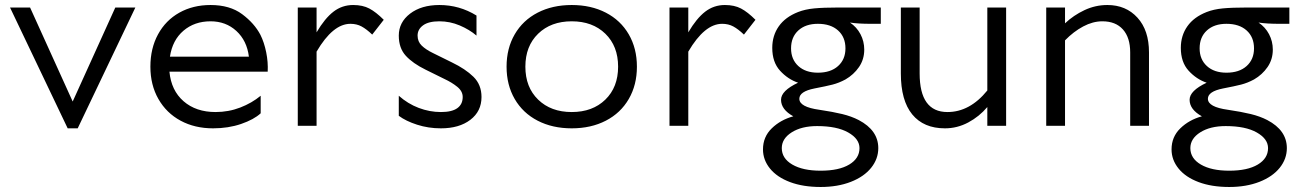

<svg xmlns="http://www.w3.org/2000/svg" viewBox="-20 -502 5174 766"><path d="M520 -472 290 10H250L20 -472H100L270 -97L440 -472Z M820 -482Q897 -482 946 -445.5Q995 -409 1019 -363Q1034 -333 1042 -293.5Q1050 -254 1048 -216H656Q663 -141 712.5 -98Q762 -55 840 -55Q892 -55 938.5 -73Q985 -91 1020 -120V-50Q993 -25 942 -7.5Q891 10 830 10Q757 10 700.5 -20.5Q644 -51 612 -107Q580 -163 580 -236Q580 -309 610.5 -365Q641 -421 695.5 -451.5Q750 -482 820 -482ZM973 -276Q965 -340 923 -378.5Q881 -417 820 -417Q756 -417 712 -379.5Q668 -342 658 -276Z M1168 0V-472H1243V-373Q1276 -429 1310.5 -455.5Q1345 -482 1389 -482Q1427 -482 1453.5 -468Q1480 -454 1511 -423L1465 -364Q1442 -386 1422.5 -396.5Q1403 -407 1378 -407Q1308 -407 1243 -296V0Z M1646 -360Q1646 -336 1662.5 -320Q1679 -304 1708 -290L1783 -253Q1837 -227 1869 -195.5Q1901 -164 1901 -115Q1901 -58 1856.5 -24Q1812 10 1739 10Q1689 10 1644 -4.5Q1599 -19 1571 -40V-120Q1607 -88 1650.5 -71.5Q1694 -55 1739 -55Q1783 -55 1804.5 -70.5Q1826 -86 1826 -115Q1826 -138 1804.5 -155.5Q1783 -173 1753 -187L1678 -224Q1627 -249 1599 -279.5Q1571 -310 1571 -360Q1571 -413 1616 -447.5Q1661 -482 1733 -482Q1813 -482 1881 -440V-360Q1853 -384 1814 -400.5Q1775 -417 1733 -417Q1690 -417 1668 -401Q1646 -385 1646 -360Z M2521 -236Q2521 -163 2488.5 -107Q2456 -51 2397 -20.5Q2338 10 2261 10Q2184 10 2125 -20.5Q2066 -51 2033.5 -107Q2001 -163 2001 -236Q2001 -309 2033.5 -365Q2066 -421 2125 -451.5Q2184 -482 2261 -482Q2338 -482 2397 -451.5Q2456 -421 2488.5 -365Q2521 -309 2521 -236ZM2446 -236Q2446 -318 2395 -367.5Q2344 -417 2261 -417Q2178 -417 2127 -367.5Q2076 -318 2076 -236Q2076 -154 2127 -104.5Q2178 -55 2261 -55Q2344 -55 2395 -104.5Q2446 -154 2446 -236Z M2651 0V-472H2726V-373Q2759 -429 2793.5 -455.5Q2828 -482 2872 -482Q2910 -482 2936.5 -468Q2963 -454 2994 -423L2948 -364Q2925 -386 2905.5 -396.5Q2886 -407 2861 -407Q2791 -407 2726 -296V0Z M3240 1Q3178 1 3138.5 26Q3099 51 3099 89Q3099 130 3141 154.5Q3183 179 3254 179Q3327 179 3368 154.5Q3409 130 3409 89Q3409 52 3364 26.5Q3319 1 3240 1ZM3353 -309Q3353 -354 3323.5 -380.5Q3294 -407 3243 -407Q3194 -407 3165 -380.5Q3136 -354 3136 -309Q3136 -265 3165 -238.5Q3194 -212 3243 -212Q3294 -212 3323.5 -238.5Q3353 -265 3353 -309ZM3494 -472V-407H3454Q3404 -407 3371 -412Q3398 -394 3413 -365.5Q3428 -337 3428 -304Q3428 -265 3407 -234.5Q3386 -204 3353 -185Q3327 -171 3301.5 -164.5Q3276 -158 3229 -149Q3169 -137 3169 -108Q3169 -75 3249 -64Q3303 -56 3340 -47Q3377 -38 3406 -23Q3484 18 3484 89Q3484 132 3455.5 167.5Q3427 203 3374.5 223.5Q3322 244 3254 244Q3184 244 3132 224.5Q3080 205 3052 170.5Q3024 136 3024 94Q3024 44 3059 10Q3094 -24 3145 -38Q3096 -65 3096 -104Q3096 -140 3164 -172Q3123 -186 3092 -220Q3061 -254 3061 -311Q3061 -360 3087 -397Q3113 -434 3164 -454Q3192 -465 3228.5 -468.5Q3265 -472 3324 -472Z M3574 -209V-472H3649V-209Q3649 -55 3760 -55Q3849 -55 3919 -141V-472H3994V0H3919V-75Q3887 -37 3843 -13.5Q3799 10 3750 10Q3665 10 3619.5 -45.5Q3574 -101 3574 -209Z M4229 -472V-409Q4263 -441 4306.5 -461.5Q4350 -482 4398 -482Q4472 -482 4518 -431.5Q4564 -381 4564 -293V0H4489V-293Q4489 -352 4460 -384.5Q4431 -417 4378 -417Q4340 -417 4301.5 -396.5Q4263 -376 4229 -341V0H4154V-472Z M4870 1Q4808 1 4768.5 26Q4729 51 4729 89Q4729 130 4771 154.5Q4813 179 4884 179Q4957 179 4998 154.5Q5039 130 5039 89Q5039 52 4994 26.5Q4949 1 4870 1ZM4983 -309Q4983 -354 4953.5 -380.5Q4924 -407 4873 -407Q4824 -407 4795 -380.5Q4766 -354 4766 -309Q4766 -265 4795 -238.5Q4824 -212 4873 -212Q4924 -212 4953.5 -238.5Q4983 -265 4983 -309ZM5124 -472V-407H5084Q5034 -407 5001 -412Q5028 -394 5043 -365.5Q5058 -337 5058 -304Q5058 -265 5037 -234.5Q5016 -204 4983 -185Q4957 -171 4931.5 -164.5Q4906 -158 4859 -149Q4799 -137 4799 -108Q4799 -75 4879 -64Q4933 -56 4970 -47Q5007 -38 5036 -23Q5114 18 5114 89Q5114 132 5085.5 167.5Q5057 203 5004.5 223.5Q4952 244 4884 244Q4814 244 4762 224.5Q4710 205 4682 170.5Q4654 136 4654 94Q4654 44 4689 10Q4724 -24 4775 -38Q4726 -65 4726 -104Q4726 -140 4794 -172Q4753 -186 4722 -220Q4691 -254 4691 -311Q4691 -360 4717 -397Q4743 -434 4794 -454Q4822 -465 4858.5 -468.5Q4895 -472 4954 -472Z"/></svg>

Font: Madhuban Light
Style: Regular
Weight: 300
Designer: jaikishan Patel
Foundry: MagicType
Version: Version 1.000